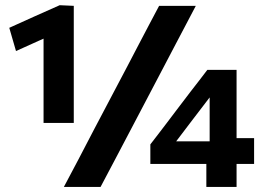

<svg xmlns="http://www.w3.org/2000/svg" viewBox="-20 -736 1042 756"><path d="M43 -535 16.5 -626.5Q67.5 -649.5 116.8 -671.8Q166 -694 215 -715.5L210.5 -610Q173 -593.5 131.2 -574.8Q89.5 -556 43 -535ZM151.5 -252Q151.5 -288.5 151.5 -322Q151.5 -355.5 151.5 -397.5V-526.5Q151.5 -562 151.5 -596.2Q151.5 -630.5 151.5 -665L215 -715.5L270.5 -713Q270.5 -672 270.5 -631.5Q270.5 -591 270.5 -550V-397.5Q270.5 -355.5 270.5 -322Q270.5 -288.5 270.5 -252ZM231.5 0Q261 -55 288.8 -108.2Q316.5 -161.5 352 -229.5L482.5 -477Q507 -524 527.5 -563.2Q548 -602.5 567.2 -638.8Q586.5 -675 606.5 -713H751Q731 -675 712 -638.8Q693 -602.5 672.2 -563.2Q651.5 -524 627 -477L497 -229.5Q461 -161.5 433.2 -108.2Q405.5 -55 376 0ZM792.5 0Q792.5 -34 792.5 -63Q792.5 -92 792.5 -133.5L805.5 -149V-274.5Q805.5 -308.5 805.5 -343Q805.5 -377.5 805.5 -411.5L882.5 -453Q864 -428.5 846 -404.8Q828 -381 809 -357L729.5 -253Q713.5 -232 697.8 -211.2Q682 -190.5 666.5 -170L663 -179.5H825L836.5 -192Q869 -192 910.2 -192Q951.5 -192 980.5 -192V-90.5Q951.5 -90.5 910.2 -90.5Q869 -90.5 836.5 -90.5H572V-167.5Q585 -184 602.5 -207Q620 -230 638.5 -254.2Q657 -278.5 672 -298.5L731 -376Q747.5 -397 764 -418.5Q780.5 -440 796.5 -461H911.5Q911.5 -418.5 911.5 -378Q911.5 -337.5 911.5 -297.5V-133.5Q911.5 -92 911.5 -63Q911.5 -34 911.5 0Z"/></svg>

Font: Commissioner Thin
Style: Bold
Weight: 700
Version: Version 1.001;gftools[0.9.23]